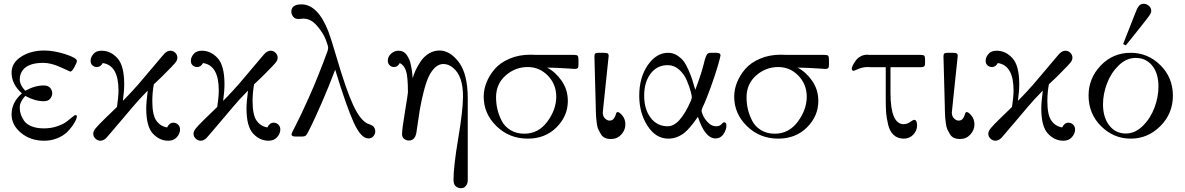

<svg xmlns="http://www.w3.org/2000/svg" viewBox="-20 -719 6239 1011"><path d="M41 -117Q41 -180 95 -227V-228Q41 -275 41 -337Q41 -388 91.5 -420.5Q142 -453 213 -453Q264 -453 324.5 -433.5Q385 -414 385 -398Q385 -390 372 -366Q359 -342 350 -342Q349 -342 299 -365Q249 -388 208 -388Q126 -388 98 -347Q84 -327 84 -301Q84 -272 113 -241Q163 -269 210 -269Q234 -269 244.5 -256Q255 -243 255 -228Q255 -213 244.5 -199.5Q234 -186 210 -186Q164 -186 113 -214Q84 -183 84 -153Q84 -135 89 -118.5Q94 -102 106.5 -83.5Q119 -65 146 -54Q173 -43 211 -43Q249 -43 281 -54Q313 -65 330 -78Q347 -91 360 -102Q373 -113 377 -113Q385 -113 385 -105Q385 -101 380 -88.5Q375 -76 361.5 -56.5Q348 -37 329.5 -20Q311 -3 280 9.5Q249 22 212 22Q141 22 91 -19Q41 -60 41 -117Z M457 -399Q457 -417 471.5 -434.5Q486 -452 515 -452Q562 -452 598 -413Q634 -374 634 -275Q634 -239 627 -188Q655 -216 676 -239Q697 -262 711.5 -278.5Q726 -295 761.5 -337.5Q797 -380 832 -421Q843 -434 847.5 -438.5Q852 -443 860 -447.5Q868 -452 877 -452Q892 -452 903 -441Q914 -430 914 -415Q914 -402 903 -388.5Q892 -375 851 -334Q836 -319 828 -311L790 -275Q782 -232 782 -186Q782 -114 803 -84Q824 -54 860 -48Q872 -73 893 -73Q907 -73 917.5 -63Q928 -53 928 -37Q928 -16 911.5 3Q895 22 866 22Q820 22 785 -15.5Q750 -53 750 -148Q750 -180 758 -242Q734 -218 713.5 -195.5Q693 -173 678 -155Q663 -137 626 -93.5Q589 -50 554 -9Q543 4 538.5 8.5Q534 13 526 17.5Q518 22 509 22Q494 22 482.5 11Q471 0 471 -15Q471 -28 484 -44Q497 -60 537 -99Q551 -112 559 -120Q590 -150 596 -156Q604 -210 604 -243Q604 -375 521 -387Q510 -366 490 -366Q477 -366 467 -374.5Q457 -383 457 -399Z M985 -399Q985 -417 999.5 -434.5Q1014 -452 1043 -452Q1090 -452 1126 -413Q1162 -374 1162 -275Q1162 -239 1155 -188Q1183 -216 1204 -239Q1225 -262 1239.5 -278.5Q1254 -295 1289.5 -337.5Q1325 -380 1360 -421Q1371 -434 1375.5 -438.5Q1380 -443 1388 -447.5Q1396 -452 1405 -452Q1420 -452 1431 -441Q1442 -430 1442 -415Q1442 -402 1431 -388.5Q1420 -375 1379 -334Q1364 -319 1356 -311L1318 -275Q1310 -232 1310 -186Q1310 -114 1331 -84Q1352 -54 1388 -48Q1400 -73 1421 -73Q1435 -73 1445.5 -63Q1456 -53 1456 -37Q1456 -16 1439.5 3Q1423 22 1394 22Q1348 22 1313 -15.5Q1278 -53 1278 -148Q1278 -180 1286 -242Q1262 -218 1241.5 -195.5Q1221 -173 1206 -155Q1191 -137 1154 -93.5Q1117 -50 1082 -9Q1071 4 1066.5 8.5Q1062 13 1054 17.5Q1046 22 1037 22Q1022 22 1010.5 11Q999 0 999 -15Q999 -28 1012 -44Q1025 -60 1065 -99Q1079 -112 1087 -120Q1118 -150 1124 -156Q1132 -210 1132 -243Q1132 -375 1049 -387Q1038 -366 1018 -366Q1005 -366 995 -374.5Q985 -383 985 -399Z M1514 -657Q1514 -696 1567 -696Q1654 -696 1710 -551Q1723 -517 1752 -418Q1803 -244 1840.5 -164Q1878 -84 1918 -67Q1919 -67 1924 -65Q1929 -63 1932.5 -61.5Q1936 -60 1941 -57Q1946 -54 1948.5 -50.5Q1951 -47 1953.5 -41Q1956 -35 1956 -28Q1956 -13 1946 -1.5Q1936 10 1920 10Q1881 10 1843 -73Q1805 -156 1745 -352Q1711 -262 1674.5 -178.5Q1638 -95 1617.5 -53.5Q1597 -12 1592 -7Q1586 0 1569 0H1537Q1515 0 1515 -11Q1515 -18 1537 -59Q1559 -100 1607 -207Q1655 -314 1705 -451Q1708 -462 1708 -468Q1708 -477 1695 -511Q1682 -545 1649.5 -583Q1617 -621 1577 -621Q1574 -621 1565.5 -620Q1557 -619 1552 -619Q1532 -619 1523 -632Q1514 -645 1514 -657Z M2022 -399Q2022 -421 2039.5 -436.5Q2057 -452 2078 -452Q2092 -452 2103.5 -446Q2115 -440 2122.5 -428.5Q2130 -417 2135 -405.5Q2140 -394 2143.5 -377Q2147 -360 2148.5 -350Q2150 -340 2151.5 -325Q2153 -310 2153 -307Q2159 -328 2168.5 -349Q2178 -370 2195 -395.5Q2212 -421 2238 -437Q2264 -453 2294 -453Q2350 -453 2396.5 -391Q2443 -329 2443 -200V228Q2443 246 2435.5 256.5Q2428 267 2421 269.5Q2414 272 2406 272Q2392 272 2380 262Q2368 252 2368 228Q2368 157 2393 9Q2418 -139 2418 -212Q2418 -317 2368 -360Q2343 -382 2315 -382Q2290 -382 2270 -362.5Q2250 -343 2236.5 -313.5Q2223 -284 2210.5 -234.5Q2198 -185 2190.5 -140.5Q2183 -96 2174 -31Q2169 21 2133 21Q2120 21 2108.5 12.5Q2097 4 2097 -13Q2097 -38 2112.5 -131.5Q2128 -225 2128 -233Q2128 -317 2117.5 -347Q2107 -377 2085 -387Q2074 -366 2055 -366Q2041 -366 2031.5 -375.5Q2022 -385 2022 -399Z M2527 -210Q2527 -248 2542 -285.5Q2557 -323 2585.5 -356Q2614 -389 2663 -410Q2712 -431 2773 -431Q2778 -431 2788 -430.5Q2798 -430 2804 -430H3003Q3018 -430 3022 -425Q3026 -420 3026 -404V-378Q3026 -365 3022 -360.5Q3018 -356 3006 -356Q3004 -356 2977 -358Q2950 -360 2916.5 -361.5Q2883 -363 2866 -363H2861Q2905 -340 2937.5 -293.5Q2970 -247 2970 -187Q2970 -108 2910.5 -48.5Q2851 11 2759 11Q2662 11 2594.5 -54.5Q2527 -120 2527 -210ZM2592 -206Q2592 -175 2599 -144.5Q2606 -114 2621.5 -83.5Q2637 -53 2668 -34Q2699 -15 2741 -15Q2815 -15 2862 -78.5Q2909 -142 2909 -210Q2909 -275 2865 -320.5Q2821 -366 2759 -366Q2693 -366 2642.5 -321.5Q2592 -277 2592 -206Z M3110 -422Q3110 -434 3114.5 -437.5Q3119 -441 3131 -441H3158Q3174 -441 3179.5 -438Q3185 -435 3185 -424Q3185 -419 3169.5 -276.5Q3154 -134 3154 -127Q3154 -106 3166 -95Q3178 -84 3189 -84Q3205 -84 3212.5 -95Q3220 -106 3223 -117.5Q3226 -129 3232 -129Q3242 -129 3257.5 -110Q3273 -91 3273 -64Q3273 -34 3251.5 -10.5Q3230 13 3197 13Q3179 13 3165.5 7Q3152 1 3144 -12.5Q3136 -26 3130.5 -37.5Q3125 -49 3122.5 -70Q3120 -91 3119 -101Q3118 -111 3117.5 -133.5Q3117 -156 3117 -159Z M3346 -215Q3346 -311 3391 -376Q3436 -441 3498 -441Q3523 -441 3543.5 -428.5Q3564 -416 3577.5 -399.5Q3591 -383 3604 -353.5Q3617 -324 3624 -303Q3631 -282 3641 -246Q3658 -290 3670.5 -329.5Q3683 -369 3687 -387.5Q3691 -406 3696.5 -420Q3702 -434 3707.5 -437.5Q3713 -441 3724 -441H3752Q3774 -441 3774 -428Q3774 -421 3760.5 -374.5Q3747 -328 3723 -261Q3699 -194 3678 -150Q3674 -138 3674 -136Q3674 -130 3681.5 -112Q3689 -94 3708 -74Q3727 -54 3751 -54Q3769 -54 3778.5 -64.5Q3788 -75 3792 -75Q3805 -75 3805 -59Q3805 -35 3789.5 -12.5Q3774 10 3748 10Q3692 10 3655 -104Q3613 -43 3583 -19Q3544 11 3499 11Q3433 11 3389.5 -56.5Q3346 -124 3346 -215ZM3372 -215Q3372 -144 3406 -99Q3440 -54 3496 -54Q3560 -54 3619 -191Q3623 -203 3623 -206Q3623 -215 3616.5 -239Q3610 -263 3596.5 -295.5Q3583 -328 3556.5 -352Q3530 -376 3496 -376Q3440 -376 3406 -331.5Q3372 -287 3372 -215Z M3846 -210Q3846 -248 3861 -285.5Q3876 -323 3904.5 -356Q3933 -389 3982 -410Q4031 -431 4092 -431Q4097 -431 4107 -430.5Q4117 -430 4123 -430H4322Q4337 -430 4341 -425Q4345 -420 4345 -404V-378Q4345 -365 4341 -360.5Q4337 -356 4325 -356Q4323 -356 4296 -358Q4269 -360 4235.5 -361.5Q4202 -363 4185 -363H4180Q4224 -340 4256.5 -293.5Q4289 -247 4289 -187Q4289 -108 4229.5 -48.5Q4170 11 4078 11Q3981 11 3913.5 -54.5Q3846 -120 3846 -210ZM3911 -206Q3911 -175 3918 -144.5Q3925 -114 3940.5 -83.5Q3956 -53 3987 -34Q4018 -15 4060 -15Q4134 -15 4181 -78.5Q4228 -142 4228 -210Q4228 -275 4184 -320.5Q4140 -366 4078 -366Q4012 -366 3961.5 -321.5Q3911 -277 3911 -206Z M4465 -358Q4465 -359 4467 -366Q4469 -373 4475.5 -384Q4482 -395 4490.5 -405.5Q4499 -416 4514 -423.5Q4529 -431 4547 -431Q4549 -431 4552 -430.5Q4555 -430 4556 -430H4828Q4841 -430 4846 -426Q4851 -422 4851 -407V-387Q4851 -373 4845.5 -369Q4840 -365 4828 -365H4669V-230Q4669 -65 4739 -65Q4755 -65 4772 -76.5Q4789 -88 4793 -88Q4809 -88 4809 -59Q4809 -31 4789 -10Q4769 11 4739 11Q4707 11 4686 -8Q4665 -27 4656.5 -63Q4648 -99 4646 -126.5Q4644 -154 4644 -195V-365H4568Q4565 -365 4559.5 -365.5Q4554 -366 4551 -366Q4523 -366 4500 -356Q4477 -346 4476 -346Q4465 -346 4465 -358Z M4948 -422Q4948 -434 4952.5 -437.5Q4957 -441 4969 -441H4996Q5012 -441 5017.5 -438Q5023 -435 5023 -424Q5023 -419 5007.5 -276.5Q4992 -134 4992 -127Q4992 -106 5004 -95Q5016 -84 5027 -84Q5043 -84 5050.5 -95Q5058 -106 5061 -117.5Q5064 -129 5070 -129Q5080 -129 5095.5 -110Q5111 -91 5111 -64Q5111 -34 5089.5 -10.5Q5068 13 5035 13Q5017 13 5003.5 7Q4990 1 4982 -12.5Q4974 -26 4968.5 -37.5Q4963 -49 4960.5 -70Q4958 -91 4957 -101Q4956 -111 4955.5 -133.5Q4955 -156 4955 -159Z M5170 -399Q5170 -417 5184.5 -434.5Q5199 -452 5228 -452Q5275 -452 5311 -413Q5347 -374 5347 -275Q5347 -239 5340 -188Q5368 -216 5389 -239Q5410 -262 5424.5 -278.5Q5439 -295 5474.5 -337.5Q5510 -380 5545 -421Q5556 -434 5560.5 -438.5Q5565 -443 5573 -447.5Q5581 -452 5590 -452Q5605 -452 5616 -441Q5627 -430 5627 -415Q5627 -402 5616 -388.5Q5605 -375 5564 -334Q5549 -319 5541 -311L5503 -275Q5495 -232 5495 -186Q5495 -114 5516 -84Q5537 -54 5573 -48Q5585 -73 5606 -73Q5620 -73 5630.5 -63Q5641 -53 5641 -37Q5641 -16 5624.5 3Q5608 22 5579 22Q5533 22 5498 -15.5Q5463 -53 5463 -148Q5463 -180 5471 -242Q5447 -218 5426.5 -195.5Q5406 -173 5391 -155Q5376 -137 5339 -93.5Q5302 -50 5267 -9Q5256 4 5251.5 8.5Q5247 13 5239 17.5Q5231 22 5222 22Q5207 22 5195.5 11Q5184 0 5184 -15Q5184 -28 5197 -44Q5210 -60 5250 -99Q5264 -112 5272 -120Q5303 -150 5309 -156Q5317 -210 5317 -243Q5317 -375 5234 -387Q5223 -366 5203 -366Q5190 -366 5180 -374.5Q5170 -383 5170 -399Z M5712 -216Q5712 -307 5776 -374Q5840 -441 5934 -441Q6024 -441 6090 -376Q6156 -311 6156 -215Q6156 -121 6090 -55Q6024 11 5934 11Q5844 11 5778 -54.5Q5712 -120 5712 -216ZM5788 -170Q5788 -101 5821 -58.5Q5854 -16 5908 -16Q5957 -16 5997.5 -56Q6038 -96 6059 -152Q6080 -208 6080 -263Q6080 -333 6047 -373.5Q6014 -414 5960 -414Q5911 -414 5870.5 -374.5Q5830 -335 5809 -279.5Q5788 -224 5788 -170ZM5894 -487 5958 -650Q5959 -651 5962 -659Q5965 -667 5966.5 -670.5Q5968 -674 5972 -680.5Q5976 -687 5979.5 -690.5Q5983 -694 5989 -696.5Q5995 -699 6002 -699Q6017 -699 6029.5 -688.5Q6042 -678 6042 -662V-661Q6042 -651 6031 -635.5Q6020 -620 5961 -546Q5929 -506 5908 -480Z"/></svg>

Font: CMU Serif
Style: Roman
Weight: 500
Version: Version 0.7.0